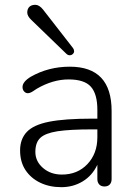

<svg xmlns="http://www.w3.org/2000/svg" viewBox="-20 -776 566 803"><path d="M387.2 -202.1V-234.9H368.2Q272 -234.9 220.9 -227.1Q169.9 -219.2 148.9 -199.7Q127.9 -180.2 127.9 -140.6Q127.9 -101.1 159.9 -73.5Q191.9 -45.9 238.8 -45.9Q304.2 -45.9 345.7 -89.8Q387.2 -133.8 387.2 -202.1ZM272 -497.1Q446.8 -497.1 446.8 -312V-26.9Q446.8 -12.7 439 -4.4Q431.2 3.9 417 3.9Q402.8 3.9 395 -4.6Q387.2 -13.2 387.2 -26.9V-86.9Q366.2 -42 326.2 -17.6Q286.1 6.8 236.6 6.8Q187 6.8 147.9 -12Q108.9 -30.8 86.4 -64.9Q64 -99.1 64 -146.7Q64 -194.3 92 -224.1Q120.1 -253.9 185.1 -266.8Q250 -279.8 366.2 -279.8H387.2V-316.9Q387.2 -382.8 360.1 -413.3Q333 -443.8 266.8 -443.8Q200.7 -443.8 133.8 -404.8L118.2 -394.5Q105.5 -386.2 96.4 -386.2Q87.4 -386.2 80.8 -393.6Q74.2 -400.9 74.2 -412.1Q74.2 -434.1 108.9 -455.1Q182.6 -497.1 272 -497.1ZM160.2 -735.8 285.2 -575.2Q290 -568.4 290 -561.8Q290 -555.2 284.4 -550Q278.8 -544.9 271.5 -544.9Q264.2 -544.9 257.8 -550.8L110.8 -692.9Q93.8 -709 94 -724.1Q94.2 -739.3 103 -747.6Q111.8 -755.9 127.9 -755.9Q144 -755.9 160.2 -735.8Z"/></svg>

Font: Nunito-Light
Style: Regular
Weight: 300
Designer: Vernon Adams
Foundry: newtypography
Version: Version 3.000